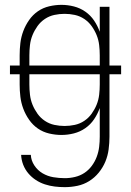

<svg xmlns="http://www.w3.org/2000/svg" viewBox="-20 -548 540 791"><path d="M247 223Q226 223 205.5 220.5Q185 218 165 211.5Q145 205 127.5 193.5Q110 182 96.5 166Q83 150 75.5 130.5Q68 111 67 90H107Q108 113 121.5 133.5Q135 154 155.5 166Q176 178 199.5 182Q223 186 247 186Q268 186 289 181Q310 176 327.5 164.5Q345 153 358 135.5Q371 118 378.5 98Q386 78 388.5 57Q391 36 391 15V-103Q382 -78 367.5 -56.5Q353 -35 331.5 -20Q310 -5 284.5 1.5Q259 8 233 8Q208 8 182.5 2Q157 -4 136 -18.5Q115 -33 100 -54.5Q85 -76 76 -100Q67 -124 64 -149Q61 -174 61 -200V-242H21V-278H61V-320Q61 -346 64 -371Q67 -396 76 -420Q85 -444 100 -465.5Q115 -487 136 -501.5Q157 -516 182.5 -522Q208 -528 233 -528Q259 -528 284.5 -521.5Q310 -515 331.5 -500Q353 -485 367.5 -463.5Q382 -442 391 -417V-520H431V-278H479V-242H431V15Q431 41 427.5 67.5Q424 94 414 118Q404 142 387 163Q370 184 347.5 198Q325 212 299 217.5Q273 223 247 223ZM101 -278H391V-320Q391 -341 388.5 -362.5Q386 -384 378 -403.5Q370 -423 357.5 -440.5Q345 -458 327 -470Q309 -482 288 -486.5Q267 -491 246 -491Q225 -491 204 -486.5Q183 -482 165 -470Q147 -458 134.5 -440.5Q122 -423 114 -403.5Q106 -384 103.5 -362.5Q101 -341 101 -320ZM246 -29Q267 -29 288 -33.5Q309 -38 327 -50Q345 -62 357.5 -79.5Q370 -97 378 -116.5Q386 -136 388.5 -157.5Q391 -179 391 -200V-242H101V-200Q101 -179 103.5 -157.5Q106 -136 114 -116.5Q122 -97 134.5 -79.5Q147 -62 165 -50Q183 -38 204 -33.5Q225 -29 246 -29Z"/></svg>

Font: Iosevka Extralight
Style: Regular
Weight: 200
Monospace: yes
Designer: Belleve Invis
Foundry: Belleve Invis
Version: Version 32.0.1; ttfautohint (v1.8.4)